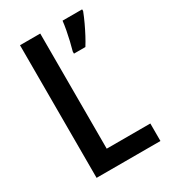

<svg xmlns="http://www.w3.org/2000/svg" viewBox="-176 -804 796 895"><g transform="rotate(-30 222.0 -357.0)"><path d="M419.9 0H76.2V-713.9H185.1V-94.2H419.9ZM274.4 -554.2V-565.4Q280.8 -587.9 286.9 -613.8Q293 -639.6 297.9 -665.8Q302.7 -691.9 305.2 -713.9H410.6V-704.6Q400.4 -678.2 387.7 -651.1Q375 -624 361.8 -599.1Q348.6 -574.2 335.9 -554.2Z"/></g></svg>

Font: Open Sans
Style: Regular
Weight: 600
Width: 3
Foundry: Ascender Corporation
Version: Version 1.000